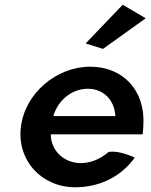

<svg xmlns="http://www.w3.org/2000/svg" viewBox="-20 -776 635 809"><path d="M341 -593 414 -570 594 -699 497 -756ZM194 -210H581C582 -222 584 -234 584 -246C594 -395 498 -495 360 -495C217 -495 85 -382 68 -241C51 -101 154 13 297 13C397 13 488 -29 548 -112C528 -121 478 -142 438 -136C397 -101 354 -87 313 -89C243 -93 194 -146 194 -210ZM466 -287H205C222 -349 279 -402 350 -402C417 -402 463 -353 466 -287Z"/></svg>

Font: Bluebird
Style: Obl
Weight: 400
Designer: Jasper
Foundry: Cannot Into Space Fonts
Version: Version 0.98